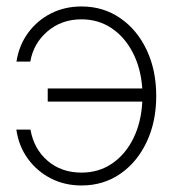

<svg xmlns="http://www.w3.org/2000/svg" viewBox="-20 -565 539 597"><path d="M233.4 11.7Q180.7 11.7 137.7 -10.5Q94.7 -32.7 66.4 -71.8Q38.1 -110.8 30.8 -162.1H74.7Q85.4 -101.6 128.2 -64.9Q170.9 -28.3 233.4 -28.3Q287.6 -28.3 329.1 -56.9Q370.6 -85.4 395 -135.5Q419.4 -185.5 422.4 -249H128.4V-290H422.4Q418 -353 392.8 -401.6Q367.7 -450.2 326.7 -477.5Q285.6 -504.9 233.4 -504.9Q171.4 -504.9 127.7 -467.5Q84 -430.2 74.2 -373.5H31.2Q39.1 -424.3 67.4 -462.9Q95.7 -501.5 138.4 -523.2Q181.2 -544.9 233.4 -544.9Q301.3 -544.9 354 -508.5Q406.7 -472.2 436.3 -409.2Q465.8 -346.2 465.8 -266.6Q465.8 -186.5 436 -123.5Q406.2 -60.5 353.8 -24.4Q301.3 11.7 233.4 11.7Z"/></svg>

Font: Inter Display Extra Light
Style: Regular
Weight: 200
Designer: Rasmus Andersson
Foundry: rsms
Version: Version 4.000;git-4fc901f